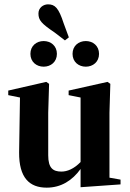

<svg xmlns="http://www.w3.org/2000/svg" viewBox="-20 -849 597 884"><path d="M351 13 535 0V-22L484 -31V-330L488 -463L475 -472L296 -432V-411L351 -400V-103C321 -72 290 -59 263 -59C224 -59 202 -75 202 -134V-330L206 -463L193 -472L18 -432V-411L72 -400L68 -148C67 -30 116 15 195 15C261 15 313 -18 351 -71ZM181 -542C214 -542 242 -564 242 -601C242 -638 214 -660 181 -660C148 -660 120 -638 120 -601C120 -564 148 -542 181 -542ZM375 -542C408 -542 436 -564 436 -601C436 -638 408 -660 375 -660C342 -660 314 -638 314 -601C314 -564 342 -542 375 -542ZM279 -663 297 -677 273 -742C250 -813 233 -829 201 -829C180 -829 157 -814 157 -787C157 -756 170 -741 232 -699Z"/></svg>

Font: Source Serif 4 Display
Style: Bold
Weight: 700
Designer: Frank Grießhammer
Foundry: Adobe Systems Incorporated
Version: Version 4.004;hotconv 1.0.117;makeotfexe 2.5.65602